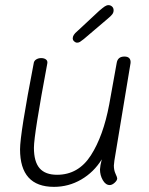

<svg xmlns="http://www.w3.org/2000/svg" viewBox="-20 -728 580 747"><path d="M425 -103Q423 -89 423 -84Q423 -66 429.5 -52Q436 -38 436 -34Q436 -26 426 -17Q416 -8 407 -8Q391 -8 380 -27Q369 -46 369 -69Q369 -74 371 -86L376 -108Q345 -58 296 -29.5Q247 -1 190 -1Q58 -1 58 -147Q58 -207 111 -481Q112 -491 120.5 -496.5Q129 -502 140 -502Q152 -502 159 -496.5Q166 -491 164 -481Q112 -204 112 -153Q112 -99 134 -73.5Q156 -48 202 -48Q285 -48 333.5 -123.5Q382 -199 405 -322L434 -483Q438 -508 464 -508Q477 -508 483 -501.5Q489 -495 488 -483ZM263 -579Q263 -592 280 -606L366 -686Q380 -698 387.5 -703Q395 -708 402 -708Q410 -708 416 -702.5Q422 -697 422 -688Q422 -679 416.5 -672Q411 -665 400 -656L306 -576Q296 -568 291 -565Q286 -562 280 -562Q274 -562 268.5 -567Q263 -572 263 -579Z"/></svg>

Font: Mali Light
Style: Italic
Weight: 300
Italic angle: -10°
Version: Version 1.000; ttfautohint (v1.6)